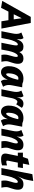

<svg xmlns="http://www.w3.org/2000/svg" viewBox="1719 -2544 777 4375"><g transform="rotate(90 2107.5 -356.5)"><path d="M305 -669H443L571 0H405L380 -160H184L98 8L-60 -19ZM361 -281Q353 -332 347 -380.5Q341 -429 336 -463Q318 -428 294 -380Q270 -332 245 -281Z M1374 -378Q1374 -336 1364.5 -299Q1355 -262 1344 -229Q1333 -196 1323.5 -166Q1314 -136 1314 -108Q1314 -90 1316.5 -61.5Q1319 -33 1327 0H1171Q1166 -30 1165 -46.5Q1164 -63 1164 -76Q1164 -112 1172.5 -146.5Q1181 -181 1190.5 -214.5Q1200 -248 1208.5 -280Q1217 -312 1217 -343Q1217 -357 1212 -365.5Q1207 -374 1195 -374Q1177 -374 1159.5 -354.5Q1142 -335 1127 -305Q1112 -275 1100 -238.5Q1088 -202 1081 -168L1049 0H894L945 -256Q950 -281 952.5 -303.5Q955 -326 955 -343Q955 -357 950 -365.5Q945 -374 932 -374Q914 -374 896.5 -354.5Q879 -335 864 -304.5Q849 -274 837 -237.5Q825 -201 818 -167L786 0H631L682 -256Q687 -281 689.5 -302.5Q692 -324 692 -342Q692 -389 679.5 -417Q667 -445 661 -455L787 -504Q801 -488 808 -466.5Q815 -445 815 -421Q815 -410 813.5 -394.5Q812 -379 808 -347L821 -375Q851 -441 889.5 -471.5Q928 -502 986 -502Q1090 -502 1105 -408Q1132 -458 1166.5 -480Q1201 -502 1249 -502Q1314 -502 1344 -470Q1374 -438 1374 -378Z M1613 -109Q1628 -109 1645 -131Q1662 -153 1677.5 -187Q1693 -221 1706 -261.5Q1719 -302 1728 -338L1738 -383Q1727 -387 1708 -387Q1673 -387 1650.5 -361.5Q1628 -336 1614.5 -300Q1601 -264 1595.5 -225Q1590 -186 1590 -160Q1590 -139 1594.5 -124Q1599 -109 1613 -109ZM1565 9Q1527 9 1501 -6.5Q1475 -22 1459 -46.5Q1443 -71 1435.5 -101.5Q1428 -132 1428 -163Q1428 -235 1446.5 -296.5Q1465 -358 1501.5 -404Q1538 -450 1591.5 -476Q1645 -502 1715 -502Q1748 -502 1774.5 -496.5Q1801 -491 1829 -478L1909 -473L1867 -255Q1862 -231 1859.5 -209.5Q1857 -188 1857 -170Q1857 -128 1867 -98.5Q1877 -69 1897 -38L1771 12Q1756 -5 1745.5 -29.5Q1735 -54 1735 -84Q1735 -96 1735.5 -111Q1736 -126 1738 -146L1725 -118Q1693 -49 1652.5 -20Q1612 9 1565 9Z M2295 -335Q2284 -346 2271 -355Q2258 -364 2238 -364Q2224 -364 2211.5 -353.5Q2199 -343 2188.5 -326Q2178 -309 2170 -287.5Q2162 -266 2157 -244L2109 0H1954L2005 -256Q2010 -281 2012.5 -302.5Q2015 -324 2015 -342Q2015 -389 2002.5 -417Q1990 -445 1984 -455L2110 -504Q2124 -488 2131 -466.5Q2138 -445 2138 -421Q2138 -410 2136.5 -394Q2135 -378 2131 -346Q2156 -431 2192 -466.5Q2228 -502 2281 -502Q2310 -502 2334.5 -493.5Q2359 -485 2377 -465Z M2511 -109Q2526 -109 2543 -131Q2560 -153 2575.5 -187Q2591 -221 2604 -261.5Q2617 -302 2626 -338L2636 -383Q2625 -387 2606 -387Q2571 -387 2548.5 -361.5Q2526 -336 2512.5 -300Q2499 -264 2493.5 -225Q2488 -186 2488 -160Q2488 -139 2492.5 -124Q2497 -109 2511 -109ZM2463 9Q2425 9 2399 -6.5Q2373 -22 2357 -46.5Q2341 -71 2333.5 -101.5Q2326 -132 2326 -163Q2326 -235 2344.5 -296.5Q2363 -358 2399.5 -404Q2436 -450 2489.5 -476Q2543 -502 2613 -502Q2646 -502 2672.5 -496.5Q2699 -491 2727 -478L2807 -473L2765 -255Q2760 -231 2757.5 -209.5Q2755 -188 2755 -170Q2755 -128 2765 -98.5Q2775 -69 2795 -38L2669 12Q2654 -5 2643.5 -29.5Q2633 -54 2633 -84Q2633 -96 2633.5 -111Q2634 -126 2636 -146L2623 -118Q2591 -49 2550.5 -20Q2510 9 2463 9Z M3344 -378Q3344 -336 3334.5 -299Q3325 -262 3314 -229Q3303 -196 3293.5 -166Q3284 -136 3284 -108Q3284 -90 3286.5 -61.5Q3289 -33 3297 0H3141Q3136 -30 3135 -46.5Q3134 -63 3134 -76Q3134 -112 3142.5 -146.5Q3151 -181 3161 -214.5Q3171 -248 3179.5 -280Q3188 -312 3188 -343Q3188 -357 3183 -365.5Q3178 -374 3164 -374Q3145 -374 3125.5 -354Q3106 -334 3088.5 -302.5Q3071 -271 3058 -233.5Q3045 -196 3038 -162L3007 0H2852L2903 -256Q2908 -281 2910.5 -302.5Q2913 -324 2913 -342Q2913 -389 2900.5 -417Q2888 -445 2882 -455L3008 -504Q3022 -488 3029 -466.5Q3036 -445 3036 -421Q3036 -415 3036 -410Q3036 -405 3035 -397.5Q3034 -390 3033 -378Q3032 -366 3029 -347L3042 -375Q3073 -441 3116 -471.5Q3159 -502 3219 -502Q3285 -502 3314.5 -470Q3344 -438 3344 -378Z M3399 -490H3497L3538 -605L3677 -636L3648 -490H3750L3732 -374H3626L3584 -162Q3582 -157 3581.5 -147Q3581 -137 3581 -132Q3581 -122 3587 -117Q3593 -112 3610 -112Q3619 -112 3632.5 -114.5Q3646 -117 3659 -120Q3674 -124 3689 -129V-16Q3671 -9 3648 -4Q3628 1 3602 4Q3576 7 3546 7Q3477 7 3448 -17.5Q3419 -42 3419 -89Q3419 -97 3420 -107.5Q3421 -118 3423 -127L3473 -374H3399Z M4016 -578Q4007 -527 3982 -472.5Q3957 -418 3931 -356Q3952 -398 3973 -426Q3994 -454 4016.5 -471Q4039 -488 4063.5 -495Q4088 -502 4118 -502Q4184 -502 4213.5 -470Q4243 -438 4243 -378Q4243 -336 4233.5 -299Q4224 -262 4213 -229Q4202 -196 4192.5 -166Q4183 -136 4183 -108Q4183 -90 4185.5 -61.5Q4188 -33 4196 0H4040Q4035 -30 4034 -46.5Q4033 -63 4033 -76Q4033 -112 4041.5 -146.5Q4050 -181 4060 -214.5Q4070 -248 4078.5 -280Q4087 -312 4087 -343Q4087 -357 4081.5 -365.5Q4076 -374 4063 -374Q4044 -374 4024.5 -354Q4005 -334 3987.5 -302.5Q3970 -271 3957 -233.5Q3944 -196 3937 -162L3905 0H3750L3889 -705L4044 -725Z"/></g></svg>

Font: Amaranth
Style: Bold Italic
Weight: 700
Italic angle: -12°
Designer: Gesine Todt
Foundry: Gesine Todt
Version: Version 1.001